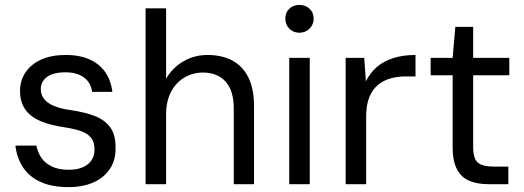

<svg xmlns="http://www.w3.org/2000/svg" viewBox="-20 -754 2147 786"><path d="M260 12Q193 12 146.5 -9Q100 -30 74.5 -68.5Q49 -107 43 -158H129Q134 -131 149 -108.5Q164 -86 192 -72.5Q220 -59 261 -59Q296 -59 319.5 -69.5Q343 -80 355 -98.5Q367 -117 367 -141Q367 -173 352.5 -190.5Q338 -208 310.5 -217.5Q283 -227 243 -233Q203 -239 169.5 -249.5Q136 -260 112 -277Q88 -294 75 -320Q62 -346 62 -382Q62 -425 85 -458.5Q108 -492 149.5 -510.5Q191 -529 249 -529Q332 -529 381.5 -490Q431 -451 440 -378H357Q352 -416 323.5 -437Q295 -458 248 -458Q198 -458 172.5 -439Q147 -420 147 -389Q147 -367 159.5 -350Q172 -333 199.5 -321Q227 -309 271 -303Q326 -295 367 -279.5Q408 -264 431 -233Q454 -202 453 -148Q454 -98 429.5 -62Q405 -26 362 -7Q319 12 260 12Z M576 0V-720H660V-432Q686 -477 731 -503Q776 -529 829 -529Q889 -529 931.5 -506Q974 -483 997 -436.5Q1020 -390 1020 -318V0H937V-309Q937 -383 903.5 -420Q870 -457 811 -457Q770 -457 735.5 -437Q701 -417 680.5 -378.5Q660 -340 660 -285V0Z M1164 0V-517H1248V0ZM1206 -620Q1181 -620 1164.5 -636.5Q1148 -653 1148 -678Q1148 -703 1164.5 -718.5Q1181 -734 1206 -734Q1230 -734 1247 -718.5Q1264 -703 1264 -678Q1264 -653 1247 -636.5Q1230 -620 1206 -620Z M1395 0V-517H1471L1478 -421Q1495 -456 1523 -480Q1551 -504 1591 -516.5Q1631 -529 1681 -529V-441H1638Q1607 -441 1578.5 -433Q1550 -425 1527.5 -406.5Q1505 -388 1492 -356.5Q1479 -325 1479 -277V0Z M1979 0Q1934 0 1901 -14Q1868 -28 1850.5 -61.5Q1833 -95 1833 -152V-446H1743V-517H1833L1844 -644H1917V-517H2065V-446H1917V-152Q1917 -105 1936 -88.5Q1955 -72 2003 -72H2061V0Z"/></svg>

Font: DM Sans 11pt
Style: Regular
Weight: 400
Version: Version 4.004;gftools[0.9.30]